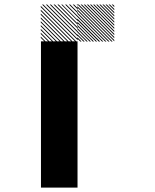

<svg xmlns="http://www.w3.org/2000/svg" viewBox="-20 -855 707 875"><path d="M500.8 -822.5 489.2 -834.2H495L500.8 -828.3ZM500.8 -808.3 475 -834.2H480.8L500.8 -814.2ZM500.8 -794.2 460.8 -834.2H466.7L500.8 -800ZM500.8 -780 446.7 -834.2H452.5L500.8 -785.8ZM500.8 -765.8 432.5 -834.2H438.3L500.8 -771.7ZM500.8 -751.7 418.3 -834.2H424.2L500.8 -757.5ZM500.8 -737.5 404.2 -834.2H410L500.8 -743.3ZM500.8 -723.3 390 -834.2H395.8L500.8 -729.2ZM500.8 -709.2 375.8 -834.2H381.7L500.8 -715ZM500.8 -695 361.7 -834.2H367.5L500.8 -700.8ZM500.8 -680.8 347.5 -834.2H353.3L500.8 -686.7ZM500.8 -666.7 333.3 -834.2H339.2L500.8 -672.5ZM487.5 -665.8 332.5 -820.8V-826.7L493.3 -665.8ZM473.3 -665.8 332.5 -806.7V-812.5L479.2 -665.8ZM459.2 -665.8 332.5 -792.5V-798.3L465 -665.8ZM445 -665.8 332.5 -778.3V-784.2L450.8 -665.8ZM430 -665.8 332.5 -763.3V-770L436.7 -665.8ZM416.7 -665.8 332.5 -750V-755.8L422.5 -665.8ZM402.5 -665.8 332.5 -735.8V-741.7L408.3 -665.8ZM388.3 -665.8 332.5 -721.7V-727.5L394.2 -665.8ZM374.2 -665.8 332.5 -707.5V-713.3L380 -665.8ZM360 -665.8 332.5 -693.3V-699.2L365.8 -665.8ZM345.8 -665.8 332.5 -679.2V-685L351.7 -665.8ZM334.2 -829.2 329.2 -834.2H334.2ZM334.2 -811.7 311.7 -834.2H317.5L334.2 -817.5ZM334.2 -794.2 294.2 -834.2H300L334.2 -800ZM334.2 -776.7 276.7 -834.2H282.5L334.2 -782.5ZM334.2 -759.2 259.2 -834.2H264.2L334.2 -764.2ZM334.2 -741.7 241.7 -834.2H247.5L334.2 -747.5ZM334.2 -724.2 224.2 -834.2H230L334.2 -730ZM334.2 -706.7 206.7 -834.2H212.5L334.2 -712.5ZM334.2 -689.2 189.2 -834.2H195L334.2 -695ZM334.2 -671.7 171.7 -834.2H177.5L334.2 -677.5ZM322.5 -665.8 165.8 -822.5V-828.3L328.3 -665.8ZM305 -665.8 165.8 -805V-810.8L310.8 -665.8ZM287.5 -665.8 165.8 -787.5V-793.3L293.3 -665.8ZM270 -665.8 165.8 -770V-775.8L275.8 -665.8ZM252.5 -665.8 165.8 -752.5V-758.3L258.3 -665.8ZM235 -665.8 165.8 -735V-740.8L240.8 -665.8ZM217.5 -665.8 165.8 -717.5V-723.3L223.3 -665.8ZM200 -665.8 165.8 -700V-705.8L205.8 -665.8ZM182.5 -665.8 165.8 -682.5V-688.3L188.3 -665.8ZM334.2 -834.2H335L334.2 -835ZM166.7 -166.7H333.3V0H166.7ZM166.7 -333.3H333.3V0H166.7ZM166.7 -500H333.3V-166.7H166.7ZM166.7 -666.7H333.3V-333.3H166.7Z"/></svg>

Font: 0xA000-Pixelated-Mono
Style: Pixelated-Mono
Weight: 400
Version: Version 0.1